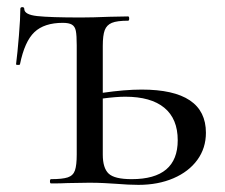

<svg xmlns="http://www.w3.org/2000/svg" viewBox="-20 -514 631 538"><path d="M557 -142Q557 -99 533 -66Q509 -33 466 -14.5Q423 4 368 4Q341 4 305 1Q291 0 271.5 -1Q252 -2 230 -2L169 -1Q152 0 123 0Q120 0 120 -6Q120 -12 123 -12Q155 -12 170 -17Q185 -22 190 -36.5Q195 -51 195 -81V-387Q195 -415 192.5 -427.5Q190 -440 181.5 -445Q173 -450 156 -450Q104 -450 76.5 -424Q49 -398 36 -334Q36 -332 30.5 -332Q25 -332 25 -334Q29 -365 33 -414Q37 -463 37 -489Q37 -494 42.5 -494Q48 -494 48 -489Q48 -473 84 -469Q120 -465 207 -465Q239 -465 287 -467L339 -468Q342 -468 342 -462Q342 -456 339 -456Q308 -456 293.5 -450Q279 -444 273.5 -429.5Q268 -415 268 -385V-254Q330 -263 377 -263Q557 -263 557 -142ZM478 -121Q478 -181 440.5 -212Q403 -243 331 -243Q306 -243 268 -238V-81Q268 -43 284.5 -27.5Q301 -12 349 -12Q478 -12 478 -121Z"/></svg>

Font: Cormorant SC Medium
Style: Regular
Weight: 500
Designer: Christian Thalmann (Catharsis Fonts)
Version: Version 3.000